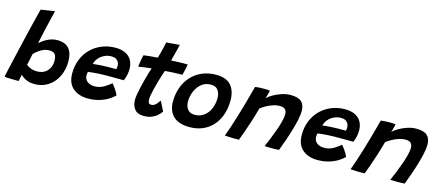

<svg xmlns="http://www.w3.org/2000/svg" viewBox="-51 -1258 4176 1820"><g transform="rotate(15 2037.0 -348.0)"><path d="M14 4.5Q17.5 -13 26.8 -54Q36 -95 49 -151.5Q62 -208 77 -272.8Q92 -337.5 107.5 -402.8Q123 -468 137.2 -526.8Q151.5 -585.5 162.8 -630.2Q174 -675 180 -697.5Q187 -699 225.2 -705.2Q263.5 -711.5 316.5 -719Q308 -685.5 294.8 -631.8Q281.5 -578 267 -514Q252.5 -450 239 -385Q251 -396 268.8 -409Q286.5 -422 308.2 -433.5Q330 -445 355.2 -452.5Q380.5 -460 409 -460Q486 -460 523.8 -417.2Q561.5 -374.5 561.5 -289.5Q561.5 -232.5 544.2 -180.5Q527 -128.5 493.8 -88.2Q460.5 -48 412.5 -24.5Q364.5 -1 304 -1Q267 -1 238.8 -11Q210.5 -21 192.5 -34Q174.5 -47 168.5 -57Q165 -42.5 160.2 -20.8Q155.5 1 154 9.5Q122.5 9.5 81.5 8.8Q40.5 8 14 4.5ZM192 -159Q198.5 -153.5 213 -145Q227.5 -136.5 248.8 -130Q270 -123.5 295.5 -123.5Q338.5 -123.5 369.2 -141.2Q400 -159 416.5 -190.8Q433 -222.5 433 -262.5Q433 -302.5 418.2 -324.5Q403.5 -346.5 361 -346.5Q328.5 -346.5 300.5 -333.8Q272.5 -321 250.8 -303.5Q229 -286 215.5 -272Q215 -267.5 212.5 -256.2Q210 -245 207 -230.5Q204 -216 200.8 -201.2Q197.5 -186.5 195.2 -175.2Q193 -164 192 -159Z M1085 -97.5Q1068 -81.5 1044.2 -64.2Q1020.5 -47 989 -32.8Q957.5 -18.5 918 -9.2Q878.5 0 831 0Q737 0 681.2 -49.2Q625.5 -98.5 625.5 -192Q625.5 -269 651.2 -331.8Q677 -394.5 722.8 -439.2Q768.5 -484 829.5 -508.5Q890.5 -533 961 -533Q1047.5 -533 1093.8 -489.8Q1140 -446.5 1140 -370Q1140 -341.5 1133.5 -311.8Q1127 -282 1114.5 -255Q1108.5 -255.5 1085 -255.8Q1061.5 -256 1031 -256Q1000.5 -256 972.5 -256.2Q944.5 -256.5 928.5 -256Q899 -255.5 867.2 -253.8Q835.5 -252 808.5 -249.2Q781.5 -246.5 766 -244Q761.5 -230 761.5 -209Q761.5 -184.5 774.2 -166.2Q787 -148 809.5 -138Q832 -128 861 -128Q889 -128 912.5 -135.5Q936 -143 955.5 -154.5Q975 -166 991 -178.5Q1007 -191 1019.5 -200.5Q1022 -198 1031 -186.8Q1040 -175.5 1051.2 -159.5Q1062.5 -143.5 1072 -127Q1081.5 -110.5 1085 -97.5ZM791 -328.5Q804 -330.5 825.8 -332.5Q847.5 -334.5 876 -336.2Q904.5 -338 936.5 -338.5Q955 -338.5 972.8 -338.5Q990.5 -338.5 1003.2 -338.8Q1016 -339 1019.5 -338.5Q1021.5 -346 1022.5 -355.2Q1023.5 -364.5 1023.5 -373.5Q1023 -392 1014.8 -408.2Q1006.5 -424.5 989.2 -434.2Q972 -444 944 -444Q908.5 -444 876 -428.8Q843.5 -413.5 821 -387.2Q798.5 -361 791 -328.5Z M1552 -65Q1538.5 -45 1516.5 -24.8Q1494.5 -4.5 1462 9Q1429.5 22.5 1384 22.5Q1320.5 22.5 1292.8 -14.2Q1265 -51 1265 -105.5Q1265 -126 1270.5 -158.8Q1276 -191.5 1284.8 -229.8Q1293.5 -268 1303.5 -306.5Q1313.5 -345 1323.5 -378Q1333.5 -411 1341 -432.5Q1297.5 -428 1261.8 -422.8Q1226 -417.5 1213.5 -415Q1215.5 -438.5 1219.8 -464Q1224 -489.5 1228.2 -508.5Q1232.5 -527.5 1234 -532.5Q1264 -536.5 1299.2 -540.2Q1334.5 -544 1371 -546Q1377.5 -567 1383.8 -590.2Q1390 -613.5 1395 -635.5Q1400 -655 1404.2 -674.2Q1408.5 -693.5 1410.5 -706L1541 -716.5Q1540.5 -713 1537.2 -699Q1534 -685 1528.8 -664.8Q1523.5 -644.5 1517.5 -622Q1513.5 -606.5 1509 -588.8Q1504.5 -571 1500 -552.5Q1516 -553.5 1538.2 -554.5Q1560.5 -555.5 1574 -556Q1596 -557 1614.5 -557Q1633 -557 1645.8 -556.8Q1658.5 -556.5 1662 -556.5Q1659.5 -536 1652 -504.2Q1644.5 -472.5 1638 -449Q1633 -449 1604.5 -448.8Q1576 -448.5 1549 -447Q1530 -446 1508 -444.5Q1486 -443 1468 -441.5Q1460.5 -420 1450.5 -388.8Q1440.5 -357.5 1430.5 -322Q1420.5 -286.5 1412 -252Q1403.5 -217.5 1398.2 -189.5Q1393 -161.5 1393 -144.5Q1393 -123 1399.8 -110.5Q1406.5 -98 1426.5 -98Q1444.5 -98 1459 -108.8Q1473.5 -119.5 1484.5 -134Q1495.5 -148.5 1503 -160Q1505.5 -156.5 1512.5 -142.8Q1519.5 -129 1528 -112.5Q1536.5 -96 1543.2 -82.5Q1550 -69 1552 -65Z M1830 12.5Q1722.5 12.5 1669.8 -39.5Q1617 -91.5 1617 -181Q1617 -257 1640.5 -321.2Q1664 -385.5 1707.8 -432.8Q1751.5 -480 1812.2 -506.2Q1873 -532.5 1947.5 -532.5Q2050 -532.5 2096 -478.5Q2142 -424.5 2142 -332Q2142 -257.5 2120.8 -194.5Q2099.5 -131.5 2059 -85Q2018.5 -38.5 1960.8 -13Q1903 12.5 1830 12.5ZM1848 -113Q1888 -113 1919.5 -130Q1951 -147 1972.8 -176.2Q1994.5 -205.5 2005.8 -242.5Q2017 -279.5 2017 -320Q2017 -367.5 1995.2 -398.5Q1973.5 -429.5 1924.5 -429.5Q1885 -429.5 1853.5 -411.8Q1822 -394 1800 -363.5Q1778 -333 1766.2 -295.2Q1754.5 -257.5 1754.5 -218Q1754.5 -172.5 1777.8 -142.8Q1801 -113 1848 -113Z M2315 6.5Q2301 7 2282 6.8Q2263 6.5 2243.5 6.5Q2227 5.5 2206 4.5Q2185 3.5 2176 3Q2192 -39 2209.2 -90.8Q2226.5 -142.5 2245.8 -206Q2265 -269.5 2287 -346.8Q2309 -424 2333.5 -517Q2351 -519.5 2374.5 -520.8Q2398 -522 2421 -522Q2437.5 -522 2452.5 -521.2Q2467.5 -520.5 2478.5 -518.5Q2477.5 -514 2473.8 -499.2Q2470 -484.5 2465.5 -467.5Q2461 -450.5 2457 -439.5Q2476.5 -458.5 2513 -479.8Q2549.5 -501 2593.8 -515.5Q2638 -530 2680 -530Q2756 -530 2788 -499.5Q2820 -469 2820 -409Q2820 -374 2809.5 -324.2Q2799 -274.5 2782.2 -217.8Q2765.5 -161 2745.8 -104.2Q2726 -47.5 2707 1.5Q2697.5 2.5 2678.5 3.2Q2659.5 4 2638 4Q2615.5 4 2595.8 3.2Q2576 2.5 2566 1.5Q2581.5 -33 2600.5 -79.8Q2619.5 -126.5 2637 -175.5Q2654.5 -224.5 2665.5 -267.8Q2676.5 -311 2676.5 -339Q2676.5 -369.5 2661 -386.2Q2645.5 -403 2608 -403Q2573.5 -403 2539.2 -391.2Q2505 -379.5 2475.8 -362.8Q2446.5 -346 2426 -330.5Q2403.5 -249.5 2382 -183.5Q2360.5 -117.5 2343.2 -69.2Q2326 -21 2315 6.5Z M3338 -97.5Q3321 -81.5 3297.2 -64.2Q3273.5 -47 3242 -32.8Q3210.5 -18.5 3171 -9.2Q3131.5 0 3084 0Q2990 0 2934.2 -49.2Q2878.5 -98.5 2878.5 -192Q2878.5 -269 2904.2 -331.8Q2930 -394.5 2975.8 -439.2Q3021.5 -484 3082.5 -508.5Q3143.5 -533 3214 -533Q3300.5 -533 3346.8 -489.8Q3393 -446.5 3393 -370Q3393 -341.5 3386.5 -311.8Q3380 -282 3367.5 -255Q3361.5 -255.5 3338 -255.8Q3314.5 -256 3284 -256Q3253.5 -256 3225.5 -256.2Q3197.5 -256.5 3181.5 -256Q3152 -255.5 3120.2 -253.8Q3088.5 -252 3061.5 -249.2Q3034.5 -246.5 3019 -244Q3014.5 -230 3014.5 -209Q3014.5 -184.5 3027.2 -166.2Q3040 -148 3062.5 -138Q3085 -128 3114 -128Q3142 -128 3165.5 -135.5Q3189 -143 3208.5 -154.5Q3228 -166 3244 -178.5Q3260 -191 3272.5 -200.5Q3275 -198 3284 -186.8Q3293 -175.5 3304.2 -159.5Q3315.5 -143.5 3325 -127Q3334.5 -110.5 3338 -97.5ZM3044 -328.5Q3057 -330.5 3078.8 -332.5Q3100.5 -334.5 3129 -336.2Q3157.5 -338 3189.5 -338.5Q3208 -338.5 3225.8 -338.5Q3243.5 -338.5 3256.2 -338.8Q3269 -339 3272.5 -338.5Q3274.5 -346 3275.5 -355.2Q3276.5 -364.5 3276.5 -373.5Q3276 -392 3267.8 -408.2Q3259.5 -424.5 3242.2 -434.2Q3225 -444 3197 -444Q3161.5 -444 3129 -428.8Q3096.5 -413.5 3074 -387.2Q3051.5 -361 3044 -328.5Z M3548.5 6.5Q3534.5 7 3515.5 6.8Q3496.5 6.5 3477 6.5Q3460.5 5.5 3439.5 4.5Q3418.5 3.5 3409.5 3Q3425.5 -39 3442.8 -90.8Q3460 -142.5 3479.2 -206Q3498.5 -269.5 3520.5 -346.8Q3542.5 -424 3567 -517Q3584.5 -519.5 3608 -520.8Q3631.5 -522 3654.5 -522Q3671 -522 3686 -521.2Q3701 -520.5 3712 -518.5Q3711 -514 3707.2 -499.2Q3703.5 -484.5 3699 -467.5Q3694.5 -450.5 3690.5 -439.5Q3710 -458.5 3746.5 -479.8Q3783 -501 3827.2 -515.5Q3871.5 -530 3913.5 -530Q3989.5 -530 4021.5 -499.5Q4053.5 -469 4053.5 -409Q4053.5 -374 4043 -324.2Q4032.5 -274.5 4015.8 -217.8Q3999 -161 3979.2 -104.2Q3959.5 -47.5 3940.5 1.5Q3931 2.5 3912 3.2Q3893 4 3871.5 4Q3849 4 3829.2 3.2Q3809.5 2.5 3799.5 1.5Q3815 -33 3834 -79.8Q3853 -126.5 3870.5 -175.5Q3888 -224.5 3899 -267.8Q3910 -311 3910 -339Q3910 -369.5 3894.5 -386.2Q3879 -403 3841.5 -403Q3807 -403 3772.8 -391.2Q3738.5 -379.5 3709.2 -362.8Q3680 -346 3659.5 -330.5Q3637 -249.5 3615.5 -183.5Q3594 -117.5 3576.8 -69.2Q3559.5 -21 3548.5 6.5Z"/></g></svg>

Font: Grandstander Thin SemiBold
Style: Italic
Weight: 600
Italic angle: -15°
Version: Version 1.200